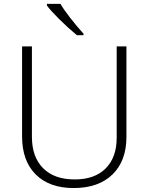

<svg xmlns="http://www.w3.org/2000/svg" viewBox="-20 -951 759 981"><path d="M626 -713.9V-252Q626 -128.9 554.7 -59.6Q483.4 9.8 356 9.8Q231.9 9.8 162.4 -59.8Q92.8 -129.4 92.8 -253.9V-713.9H143.1V-252Q143.1 -148.9 200.2 -91.6Q257.3 -34.2 361.8 -34.2Q463.9 -34.2 520 -90.6Q576.2 -147 576.2 -247.1V-713.9ZM406.7 -771H373Q326.2 -809.6 281 -854.7Q235.8 -899.9 219.7 -922.9V-931.2H289.1Q301.8 -907.7 337.2 -861.8Q372.6 -815.9 406.7 -778.8Z"/></svg>

Font: TypoPRO Open Sans
Style: Regular
Weight: 300
Foundry: Ascender Corporation
Version: Version 1.10